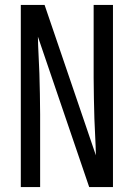

<svg xmlns="http://www.w3.org/2000/svg" viewBox="-20 -755 540 775"><path d="M64 0V-735H160Q212 -583 263.5 -431.5Q315 -280 367 -128Q367 -138 366.5 -147Q366 -156 366 -165L361 -276Q360 -317 359 -358.5Q358 -400 358 -441V-735H436V0H340L133 -607Q133 -597 133.5 -588Q134 -579 134 -570L139 -459Q140 -418 141 -376.5Q142 -335 142 -294V0Z"/></svg>

Font: Iosevka SS18
Style: Regular
Weight: 400
Monospace: yes
Designer: Belleve Invis
Foundry: Belleve Invis
Version: Version 25.1.1; ttfautohint (v1.8.4)